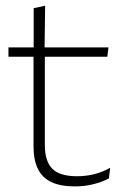

<svg xmlns="http://www.w3.org/2000/svg" viewBox="-20 -641 436 670"><path d="M242 9.5Q190.5 9.5 158.8 -5.8Q127 -21 112 -52.2Q97 -83.5 97 -130.5V-459H136.5V-134.5Q136.5 -79 162.2 -52.5Q188 -26 249 -26Q279.5 -26 308.8 -33.2Q338 -40.5 364.5 -55.5L360 -18.5Q337 -6 305.8 1.8Q274.5 9.5 242 9.5ZM354.5 -443H9.5V-475.5H358.5ZM135.5 -469.5H97.5V-612.5L137.5 -621Z"/></svg>

Font: Anek Devanagari ExtraLight
Style: Regular
Weight: 250
Designer: Kailash Malviya (Devanagari) & Yesha Goshar (Latin)
Foundry: Ek Type
Version: Version 1.003